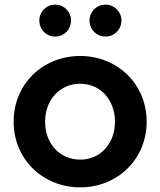

<svg xmlns="http://www.w3.org/2000/svg" viewBox="-20 -798 692 830"><path d="M327 12C485 12 614 -107 614 -272C614 -436 486 -556 327 -556C166 -556 39 -436 39 -272C39 -108 167 12 327 12ZM150 -710C150 -670 180 -640 219 -640C257 -640 287 -670 287 -710C287 -747 257 -778 219 -778C180 -778 150 -747 150 -710ZM175 -272C175 -366 238 -436 327 -436C414 -436 477 -366 477 -272C477 -177 414 -108 327 -108C238 -108 175 -177 175 -272ZM367 -710C367 -670 397 -640 437 -640C474 -640 505 -670 505 -710C505 -747 474 -778 437 -778C397 -778 367 -747 367 -710Z"/></svg>

Font: Mluvka
Style: Bold
Weight: 700
Designer: Modified by Jiří Krblich, Original typeface by Gumpita Rahayu
Foundry: Gumpita Rahayu & Jiří Krblich
Version: Version 2.000;Glyphs 3.1.1 (3134)